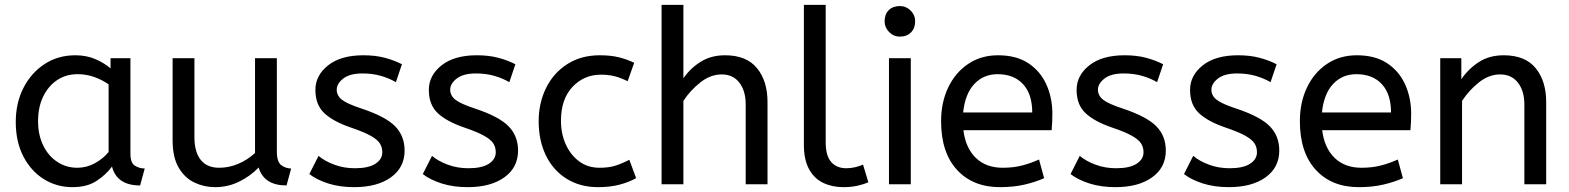

<svg xmlns="http://www.w3.org/2000/svg" viewBox="-20 -760 6473 792"><path d="M279 12Q214 12 161 -21Q108 -54 76.5 -114.5Q45 -175 45 -257Q45 -335 76.5 -397Q108 -459 163.5 -495.5Q219 -532 291 -532Q336 -532 372.5 -516.5Q409 -501 436 -478V-520H518V-126Q518 -88 536.5 -76.5Q555 -65 577 -65L558 5Q462 5 442 -73Q419 -41 379.5 -14.5Q340 12 279 12ZM299 -68Q337 -68 371 -86.5Q405 -105 428 -133V-412Q401 -431 368.5 -442.5Q336 -454 300 -454Q252 -454 215.5 -429.5Q179 -405 158 -361.5Q137 -318 137 -260Q137 -204 158 -160.5Q179 -117 216 -92.5Q253 -68 299 -68Z M867 12Q822 12 782 -7Q742 -26 717 -68.5Q692 -111 692 -182V-520H782V-194Q782 -133 808 -100.5Q834 -68 884 -68Q925 -68 963.5 -84.5Q1002 -101 1032 -129V-520H1122V-135Q1122 -92 1140.5 -78.5Q1159 -65 1181 -65L1162 5Q1069 5 1047 -69Q1012 -33 966 -10.5Q920 12 867 12Z M1441 12Q1382 12 1334.5 -3Q1287 -18 1256 -42L1294 -117Q1320 -95 1359.5 -80.5Q1399 -66 1444 -66Q1500 -66 1528.5 -84.5Q1557 -103 1557 -132Q1557 -153 1546.5 -169Q1536 -185 1508 -200.5Q1480 -216 1427 -234Q1354 -259 1317.5 -293.5Q1281 -328 1281 -389Q1281 -449 1333.5 -490.5Q1386 -532 1479 -532Q1529 -532 1568 -521.5Q1607 -511 1638 -495L1613 -421Q1586 -437 1551.5 -447Q1517 -457 1475 -457Q1423 -457 1396 -436Q1369 -415 1369 -390Q1369 -366 1390 -349Q1411 -332 1472 -312Q1571 -279 1610 -239Q1649 -199 1649 -139Q1649 -69 1592.5 -28.5Q1536 12 1441 12Z M1909 12Q1850 12 1802.5 -3Q1755 -18 1724 -42L1762 -117Q1788 -95 1827.5 -80.5Q1867 -66 1912 -66Q1968 -66 1996.5 -84.5Q2025 -103 2025 -132Q2025 -153 2014.5 -169Q2004 -185 1976 -200.5Q1948 -216 1895 -234Q1822 -259 1785.5 -293.5Q1749 -328 1749 -389Q1749 -449 1801.5 -490.5Q1854 -532 1947 -532Q1997 -532 2036 -521.5Q2075 -511 2106 -495L2081 -421Q2054 -437 2019.5 -447Q1985 -457 1943 -457Q1891 -457 1864 -436Q1837 -415 1837 -390Q1837 -366 1858 -349Q1879 -332 1940 -312Q2039 -279 2078 -239Q2117 -199 2117 -139Q2117 -69 2060.5 -28.5Q2004 12 1909 12Z M2447 12Q2373 12 2317.5 -22.5Q2262 -57 2232 -118.5Q2202 -180 2202 -260Q2202 -335 2232.5 -397Q2263 -459 2320 -495.5Q2377 -532 2454 -532Q2498 -532 2531.5 -524Q2565 -516 2596 -501L2569 -425Q2541 -439 2515.5 -445.5Q2490 -452 2459 -452Q2389 -452 2341.5 -401.5Q2294 -351 2294 -262Q2294 -208 2314 -164Q2334 -120 2369.5 -94Q2405 -68 2453 -68Q2491 -68 2518 -76.5Q2545 -85 2576 -101L2604 -25Q2573 -8 2534.5 2Q2496 12 2447 12Z M2709 0V-740H2799V-437Q2827 -478 2870 -505Q2913 -532 2971 -532Q3059 -532 3102.5 -479Q3146 -426 3146 -339V0H3056V-329Q3056 -385 3030 -419Q3004 -453 2957 -453Q2911 -453 2869.5 -420.5Q2828 -388 2799 -344V0Z M3459 12Q3413 12 3376 -5.5Q3339 -23 3317.5 -62Q3296 -101 3296 -163V-740H3386V-172Q3386 -118 3408.5 -92Q3431 -66 3471 -66Q3490 -66 3508.5 -70.5Q3527 -75 3540 -81L3562 -8Q3544 0 3517.5 6Q3491 12 3459 12Z M3647 0V-520H3737V0ZM3692 -609Q3666 -609 3647.5 -628Q3629 -647 3629 -672Q3629 -701 3646 -718Q3663 -735 3692 -735Q3718 -735 3736.5 -716.5Q3755 -698 3755 -672Q3755 -644 3738 -626.5Q3721 -609 3692 -609Z M4105 12Q3993 12 3927.5 -59.5Q3862 -131 3862 -260Q3862 -338 3891.5 -399.5Q3921 -461 3974 -496.5Q4027 -532 4097 -532Q4172 -532 4221.5 -499.5Q4271 -467 4296 -412Q4321 -357 4321 -291Q4321 -256 4318 -223H3954Q3963 -150 4005 -109Q4047 -68 4116 -68Q4161 -68 4197 -77.5Q4233 -87 4266 -102L4287 -25Q4251 -9 4206 1.5Q4161 12 4105 12ZM3953 -296H4238Q4238 -372 4200 -413Q4162 -454 4095 -454Q4037 -454 3999 -413.5Q3961 -373 3953 -296Z M4581 12Q4522 12 4474.5 -3Q4427 -18 4396 -42L4434 -117Q4460 -95 4499.5 -80.5Q4539 -66 4584 -66Q4640 -66 4668.5 -84.5Q4697 -103 4697 -132Q4697 -153 4686.5 -169Q4676 -185 4648 -200.5Q4620 -216 4567 -234Q4494 -259 4457.5 -293.5Q4421 -328 4421 -389Q4421 -449 4473.5 -490.5Q4526 -532 4619 -532Q4669 -532 4708 -521.5Q4747 -511 4778 -495L4753 -421Q4726 -437 4691.5 -447Q4657 -457 4615 -457Q4563 -457 4536 -436Q4509 -415 4509 -390Q4509 -366 4530 -349Q4551 -332 4612 -312Q4711 -279 4750 -239Q4789 -199 4789 -139Q4789 -69 4732.5 -28.5Q4676 12 4581 12Z M5049 12Q4990 12 4942.5 -3Q4895 -18 4864 -42L4902 -117Q4928 -95 4967.5 -80.5Q5007 -66 5052 -66Q5108 -66 5136.5 -84.5Q5165 -103 5165 -132Q5165 -153 5154.5 -169Q5144 -185 5116 -200.5Q5088 -216 5035 -234Q4962 -259 4925.5 -293.5Q4889 -328 4889 -389Q4889 -449 4941.5 -490.5Q4994 -532 5087 -532Q5137 -532 5176 -521.5Q5215 -511 5246 -495L5221 -421Q5194 -437 5159.5 -447Q5125 -457 5083 -457Q5031 -457 5004 -436Q4977 -415 4977 -390Q4977 -366 4998 -349Q5019 -332 5080 -312Q5179 -279 5218 -239Q5257 -199 5257 -139Q5257 -69 5200.5 -28.5Q5144 12 5049 12Z M5585 12Q5473 12 5407.5 -59.5Q5342 -131 5342 -260Q5342 -338 5371.5 -399.5Q5401 -461 5454 -496.5Q5507 -532 5577 -532Q5652 -532 5701.5 -499.5Q5751 -467 5776 -412Q5801 -357 5801 -291Q5801 -256 5798 -223H5434Q5443 -150 5485 -109Q5527 -68 5596 -68Q5641 -68 5677 -77.5Q5713 -87 5746 -102L5767 -25Q5731 -9 5686 1.5Q5641 12 5585 12ZM5433 -296H5718Q5718 -372 5680 -413Q5642 -454 5575 -454Q5517 -454 5479 -413.5Q5441 -373 5433 -296Z M5921 0V-520H6008V-433Q6036 -475 6079.5 -503.5Q6123 -532 6183 -532Q6271 -532 6314.5 -479Q6358 -426 6358 -339V0H6268V-329Q6268 -385 6241.5 -419Q6215 -453 6168 -453Q6122 -453 6081 -420.5Q6040 -388 6011 -344V0Z"/></svg>

Font: ABeeZee
Style: Regular
Weight: 400
Designer: Anja Meiners
Foundry: Anja Meiners
Version: Version 1.003; ttfautohint (v1.8.3)